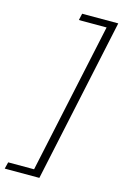

<svg xmlns="http://www.w3.org/2000/svg" viewBox="-197 -808 638 996"><g transform="rotate(15 122.0 -310.0)"><path d="M107 -714 115 -750H309L121 130H-65L-56 94H83L256 -714Z"/></g></svg>

Font: Roboto Serif Thin
Style: Italic
Weight: 250
Italic angle: -10°
Version: Version 1.007